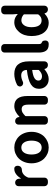

<svg xmlns="http://www.w3.org/2000/svg" viewBox="1194 -2032 852 3281"><g transform="rotate(-90 1620.5 -392.0)"><path d="M136.7 0Q112.3 0 95.7 -17.1Q79.1 -34.2 79.1 -57.6V-502Q79.1 -526.4 95.7 -543Q112.3 -559.6 136.7 -559.6H141.6Q166 -559.6 184.1 -543.5Q202.1 -527.3 205.1 -502.9L209 -462.9Q209 -460.9 210.9 -460.9Q212.9 -460.9 213.9 -462.9Q244.1 -515.6 286.1 -544.9Q328.1 -574.2 372.1 -574.2Q377 -574.2 381.8 -574.2Q406.2 -573.2 418.9 -551.8Q427.7 -537.1 427.7 -519.5Q427.7 -512.7 426.8 -505.9L423.8 -491.2Q418.9 -469.7 399.4 -457Q379.9 -444.3 355.5 -444.3Q354.5 -444.3 353.5 -444.3Q318.4 -444.3 284.2 -418.9Q250 -393.6 227.5 -340.8Q224.6 -334 224.6 -327.1V-57.6Q224.6 -34.2 208 -17.1Q191.4 0 167 0Z M469.7 -279.3Q469.7 -346.7 492.2 -403.3Q514.6 -460 551.8 -497.1Q588.9 -534.2 637.2 -554.2Q685.5 -574.2 738.8 -574.2Q792 -574.2 840.3 -554.2Q888.7 -534.2 925.8 -497.1Q962.9 -460 985.4 -403.3Q1007.8 -346.7 1007.8 -279.3Q1007.8 -211.9 985.4 -155.8Q962.9 -99.6 925.8 -63Q888.7 -26.4 840.3 -6.3Q792 13.7 738.8 13.7Q685.5 13.7 637.2 -6.3Q588.9 -26.4 551.8 -63Q514.6 -99.6 492.2 -155.8Q469.7 -211.9 469.7 -279.3ZM857.4 -279.3Q857.4 -359.4 826.2 -406.7Q794.9 -454.1 738.8 -454.1Q682.6 -454.1 651.4 -406.7Q620.1 -359.4 620.1 -279.3Q620.1 -199.2 651.4 -152.8Q682.6 -106.4 738.8 -106.4Q794.9 -106.4 826.2 -152.8Q857.4 -199.2 857.4 -279.3Z M1188.5 0Q1164.1 0 1147.5 -17.1Q1130.9 -34.2 1130.9 -57.6V-502Q1130.9 -526.4 1147.5 -543Q1164.1 -559.6 1188.5 -559.6H1193.4Q1217.8 -559.6 1236.3 -543.5Q1254.9 -527.3 1258.8 -502.9L1260.7 -488.3Q1260.7 -486.3 1262.7 -486.3Q1264.6 -486.3 1266.6 -487.3Q1355.5 -574.2 1446.3 -574.2Q1620.1 -574.2 1620.1 -348.6V-57.6Q1620.1 -34.2 1603 -17.1Q1585.9 0 1562.5 0H1530.3Q1506.8 0 1489.7 -17.1Q1472.7 -34.2 1472.7 -57.6V-331.1Q1472.7 -394.5 1454.1 -421.4Q1435.5 -448.2 1393.6 -448.2Q1362.3 -448.2 1338.4 -434.6Q1314.5 -420.9 1282.2 -389.6Q1276.4 -384.8 1276.4 -377.9V-57.6Q1276.4 -34.2 1259.8 -17.1Q1243.2 0 1218.8 0Z M1909.2 13.7Q1835 13.7 1789.1 -33.2Q1743.2 -80.1 1743.2 -152.3Q1743.2 -241.2 1818.4 -290.5Q1893.6 -339.8 2058.6 -358.4Q2065.4 -359.4 2065.4 -366.2Q2058.6 -456.1 1970.7 -456.1Q1922.9 -456.1 1865.2 -428.7Q1852.5 -422.9 1839.8 -422.9Q1831.1 -422.9 1822.3 -425.8Q1800.8 -431.6 1790 -451.2Q1782.2 -464.8 1782.2 -478.5Q1782.2 -486.3 1785.2 -494.1Q1791 -516.6 1811.5 -527.3Q1906.2 -574.2 1997.1 -574.2Q2103.5 -574.2 2157.7 -511.2Q2211.9 -448.2 2211.9 -327.1V-57.6Q2211.9 -34.2 2195.3 -17.1Q2178.7 0 2154.3 0H2146.5Q2123 0 2105 -15.1Q2086.9 -30.3 2083 -53.7L2082 -58.6Q2081.1 -59.6 2079.6 -59.6Q2078.1 -59.6 2077.1 -58.6Q1991.2 13.7 1909.2 13.7ZM1957 -100.6Q2008.8 -100.6 2060.5 -151.4Q2065.4 -156.2 2065.4 -163.1V-261.7Q2065.4 -268.6 2059.6 -268.6Q2058.6 -268.6 2057.6 -267.6Q1964.8 -254.9 1924.3 -229Q1883.8 -203.1 1883.8 -164.1Q1883.8 -131.8 1903.8 -116.2Q1923.8 -100.6 1957 -100.6Z M2500 13.7Q2426.8 13.7 2394.5 -30.3Q2362.3 -74.2 2362.3 -157.2V-740.2Q2362.3 -764.6 2378.9 -781.2Q2395.5 -797.9 2419.9 -797.9H2450.2Q2474.6 -797.9 2491.2 -781.2Q2507.8 -764.6 2507.8 -740.2V-150.4Q2507.8 -119.1 2525.4 -109.4Q2526.4 -108.4 2534.2 -104.5Q2542 -100.6 2544.9 -98.6Q2547.9 -96.7 2553.2 -92.8Q2558.6 -88.9 2560.5 -84.5Q2562.5 -80.1 2563.5 -75.2L2567.4 -53.7Q2568.4 -47.9 2568.4 -42Q2568.4 -24.4 2558.6 -8.8Q2545.9 10.7 2522.5 12.7Q2511.7 13.7 2500 13.7Z M2874 13.7Q2768.6 13.7 2706.5 -64.5Q2644.5 -142.6 2644.5 -279.3Q2644.5 -411.1 2714.4 -492.7Q2784.2 -574.2 2879.9 -574.2Q2921.9 -574.2 2953.6 -560.1Q2985.4 -545.9 3016.6 -517.6Q3017.6 -516.6 3019.5 -517.6Q3021.5 -518.6 3021.5 -520.5L3015.6 -600.6V-740.2Q3015.6 -764.6 3032.7 -781.2Q3049.8 -797.9 3073.2 -797.9H3105.5Q3128.9 -797.9 3146 -781.2Q3163.1 -764.6 3163.1 -740.2V-57.6Q3163.1 -34.2 3146 -17.1Q3128.9 0 3105.5 0H3096.7Q3073.2 0 3055.7 -14.6Q3038.1 -29.3 3033.2 -51.8L3032.2 -56.6Q3031.2 -57.6 3029.8 -57.6Q3028.3 -57.6 3027.3 -56.6Q2954.1 13.7 2874 13.7ZM2912.1 -107.4Q2968.8 -107.4 3010.7 -159.2Q3015.6 -165 3015.6 -171.9V-403.3Q3015.6 -411.1 3009.8 -416Q2965.8 -453.1 2912.1 -453.1Q2862.3 -453.1 2829.1 -407.2Q2795.9 -361.3 2795.9 -281.2Q2795.9 -195.3 2825.7 -151.4Q2855.5 -107.4 2912.1 -107.4Z"/></g></svg>

Font: Gen Jyuu Gothic P Bold
Style: Bold
Weight: 700
Designer: [Source Han Sans]
Ryoko NISHIZUKA  (kana & ideographs); Paul D. Hunt (Latin, Greek & Cyrillic); Wenlong ZHANG  (bopomofo
Version: Version 1.002.20150607